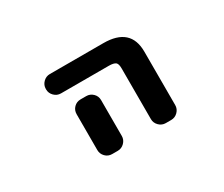

<svg xmlns="http://www.w3.org/2000/svg" viewBox="-93 -791 1186 1015"><g transform="rotate(-30 500.0 -283.5)"><path d="M673.8 -17.6Q650.4 -17.6 633.3 -34.7Q616.2 -51.8 616.2 -75.2V-384.8Q616.2 -412.1 606.4 -420.9Q594.7 -430.7 564.5 -430.7H272.5Q249 -430.7 231.9 -447.8Q214.8 -464.8 214.8 -488.3V-491.2Q214.8 -514.6 231.9 -531.7Q249 -548.8 272.5 -548.8H599.6Q764.6 -548.8 764.6 -401.4V-75.2Q764.6 -51.8 747.6 -34.7Q730.5 -17.6 707 -17.6ZM346.7 -17.6Q322.3 -17.6 305.7 -34.7Q289.1 -51.8 289.1 -75.2V-293.9Q289.1 -318.4 305.7 -335Q322.3 -351.6 346.7 -351.6H380.9Q404.3 -351.6 421.4 -335Q438.5 -318.4 438.5 -293.9V-75.2Q438.5 -51.8 421.4 -34.7Q404.3 -17.6 380.9 -17.6Z"/></g></svg>

Font: Rounded Mgen+ 1m bold
Style: Bold
Weight: 700
Designer: [Source Han Sans]
Ryoko NISHIZUKA  (kana & ideographs); Paul D. Hunt (Latin, Greek & Cyrillic); Wenlong ZHANG  (bopomofo
Version: Version 1.059.20150602